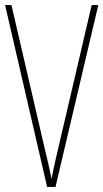

<svg xmlns="http://www.w3.org/2000/svg" viewBox="-20 -734 406 754"><path d="M366 -714 198 0H165L0 -714H25L159 -136Q164 -117 167.5 -100.5Q171 -84 175 -67Q179 -50 182 -31Q186 -50 189.5 -67Q193 -84 197 -101Q201 -118 205 -136L340 -714Z"/></svg>

Font: Noto Sans Khmer ExtraCondensed Thin
Style: Regular
Weight: 250
Width: 2
Designer: Danh Hong and the Monotype Design Team
Foundry: Monotype Imaging Inc.
Version: Version 2.004